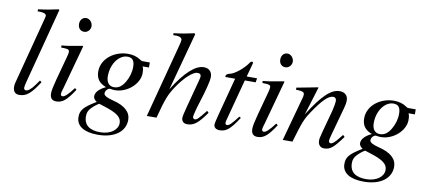

<svg xmlns="http://www.w3.org/2000/svg" viewBox="-77 -970 3265 1462"><g transform="rotate(10 1556.0 -238.5)"><path d="M279 -678 273 -683C214 -670 177 -663 118 -656V-640H136C168 -640 185 -630 185 -618C185 -615 185 -609 182 -599L45 -75C42 -65 41 -53 41 -45C41 -8 58 11 90 11C144 11 181 -19 241 -114L227 -124L202 -89C173 -48 150 -32 135 -32C125 -32 118 -38 118 -50C118 -58 121 -75 126 -93Z M542 -599C542 -628 519 -654 492 -654C465 -654 445 -632 445 -601C445 -569 464 -548 493 -548C519 -548 542 -571 542 -599ZM500 -114C457 -57 433 -36 416 -36C408 -36 402 -41 402 -51C402 -65 407 -78 412 -95L506 -438L502 -441C401 -422 381 -419 342 -416V-400C396 -399 406 -396 406 -376C406 -368 402 -350 397 -332L349 -155C334 -99 327 -64 327 -44C327 -7 343 11 376 11C426 11 458 -19 513 -103Z M1027 -366V-405H967C964 -405 959 -407 951 -413C924 -432 891 -441 853 -441C752 -441 652 -372 652 -270C652 -218 675 -182 731 -162C677 -137 654 -107 654 -78C654 -65 663 -50 681 -39C583 20 564 47 564 98C564 170 629 206 731 206C864 206 941 142 941 55C941 -5 895 -49 799 -72C755 -83 728 -96 728 -114C728 -135 747 -155 764 -155C766 -155 768 -155 771 -154C780 -152 791 -151 802 -151C895 -151 987 -231 987 -315C987 -332 987 -348 978 -366ZM908 -348C908 -306 895 -265 875 -231C851 -190 824 -172 790 -172C752 -172 730 -200 730 -247C730 -346 790 -419 852 -419C889 -419 908 -401 908 -348ZM881 90C881 141 827 184 746 184C666 184 619 152 619 82C619 59 624 43 639 24C653 6 695 -28 704 -28C715 -24 725 -21 738 -17C845 16 881 44 881 90Z M1521 -118C1467 -50 1455 -38 1439 -38C1430 -38 1423 -46 1423 -56C1423 -67 1439 -129 1456 -181C1486 -275 1504 -349 1504 -374C1504 -411 1485 -441 1439 -441C1377 -441 1299 -376 1209 -230L1330 -677L1323 -683C1265 -670 1226 -663 1166 -656V-641H1193C1211 -641 1234 -633 1234 -616C1234 -602 1229 -585 1221 -554L1075 0H1150C1190 -154 1206 -189 1246 -250C1298 -329 1362 -390 1398 -390C1421 -390 1426 -380 1426 -365C1426 -361 1423 -348 1419 -332L1364 -125C1351 -76 1344 -45 1344 -33C1344 -7 1361 9 1388 9C1439 9 1473 -18 1534 -105Z M1852 -428H1772L1800 -531C1801 -533 1801 -538 1801 -538C1801 -543 1798 -546 1792 -546C1788 -546 1782 -543 1778 -537C1742 -483 1677 -434 1645 -427C1621 -422 1612 -413 1612 -402C1612 -402 1612 -399 1613 -396H1688L1610 -100C1602 -68 1594 -37 1594 -26C1594 -1 1613 11 1640 11C1692 11 1723 -18 1783 -110L1770 -117C1721 -54 1705 -38 1689 -38C1680 -38 1674 -41 1674 -54C1674 -57 1675 -64 1676 -68L1763 -396H1847Z M2098 -599C2098 -628 2075 -654 2048 -654C2021 -654 2001 -632 2001 -601C2001 -569 2020 -548 2049 -548C2075 -548 2098 -571 2098 -599ZM2056 -114C2013 -57 1989 -36 1972 -36C1964 -36 1958 -41 1958 -51C1958 -65 1963 -78 1968 -95L2062 -438L2058 -441C1957 -422 1937 -419 1898 -416V-400C1952 -399 1962 -396 1962 -376C1962 -368 1958 -350 1953 -332L1905 -155C1890 -99 1883 -64 1883 -44C1883 -7 1899 11 1932 11C1982 11 2014 -19 2069 -103Z M2572 -117C2565 -108 2558 -99 2551 -91C2522 -54 2504 -38 2490 -38C2478 -38 2474 -47 2474 -56C2474 -64 2478 -81 2488 -117L2544 -320C2550 -341 2554 -362 2554 -380C2554 -416 2532 -441 2489 -441C2425 -441 2358 -381 2258 -221L2325 -439L2321 -441C2268 -430 2240 -426 2159 -410V-394C2210 -393 2224 -387 2224 -367C2224 -361 2223 -355 2222 -350L2126 0H2201C2248 -158 2256 -181 2301 -248C2364 -341 2409 -390 2449 -390C2464 -390 2473 -379 2473 -361C2473 -349 2467 -313 2459 -282L2415 -120C2401 -68 2399 -55 2399 -45C2399 -7 2421 9 2446 9C2493 9 2518 -11 2586 -104Z M3083 -366V-405H3023C3020 -405 3015 -407 3007 -413C2980 -432 2947 -441 2909 -441C2808 -441 2708 -372 2708 -270C2708 -218 2731 -182 2787 -162C2733 -137 2710 -107 2710 -78C2710 -65 2719 -50 2737 -39C2639 20 2620 47 2620 98C2620 170 2685 206 2787 206C2920 206 2997 142 2997 55C2997 -5 2951 -49 2855 -72C2811 -83 2784 -96 2784 -114C2784 -135 2803 -155 2820 -155C2822 -155 2824 -155 2827 -154C2836 -152 2847 -151 2858 -151C2951 -151 3043 -231 3043 -315C3043 -332 3043 -348 3034 -366ZM2964 -348C2964 -306 2951 -265 2931 -231C2907 -190 2880 -172 2846 -172C2808 -172 2786 -200 2786 -247C2786 -346 2846 -419 2908 -419C2945 -419 2964 -401 2964 -348ZM2937 90C2937 141 2883 184 2802 184C2722 184 2675 152 2675 82C2675 59 2680 43 2695 24C2709 6 2751 -28 2760 -28C2771 -24 2781 -21 2794 -17C2901 16 2937 44 2937 90Z"/></g></svg>

Font: STIXGeneral
Style: Italic
Weight: 400
Italic angle: -16.33°
Designer: MicroPress Inc., with final additions and corrections provided by Coen Hoffman, Elsevier (retired)
Version: Version 1.1.0